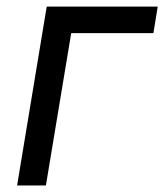

<svg xmlns="http://www.w3.org/2000/svg" viewBox="-20 -566 501 586"><path d="M461.4 -545.9 448.2 -464.8H197.3L120.1 0H32.2L122.6 -545.9Z"/></svg>

Font: Inter
Style: Italic
Weight: 400
Italic angle: -9.3988°
Designer: Rasmus Andersson
Foundry: rsms
Version: Version 4.001;git-66647c0bb